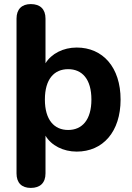

<svg xmlns="http://www.w3.org/2000/svg" viewBox="-20 -733 647 941"><path d="M131 188C177 188 203 163 203 117V-68C231 -20 290 10 356 10C485 10 571 -88 571 -245C571 -403 484 -500 356 -500C290 -500 232 -470 203 -423V-642C203 -688 177 -713 131 -713C87 -713 61 -688 61 -642V117C61 163 86 188 131 188ZM314 -96C246 -96 200 -145 200 -245C200 -346 246 -394 314 -394C382 -394 428 -346 428 -245C428 -145 382 -96 314 -96Z"/></svg>

Font: SN Pro
Style: Bold
Weight: 700
Designer: Tobias Whetton
Foundry: Supernotes
Version: Version 1.003;Glyphs 3.3 (3324)